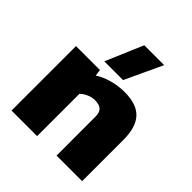

<svg xmlns="http://www.w3.org/2000/svg" viewBox="-197 -863 998 998"><g transform="rotate(45 302.0 -364.0)"><path d="M293 -728H439L343 -522H205ZM45 -474H221L226 -438Q255 -458 300 -471Q345 -484 393 -484Q482 -484 523 -440Q564 -396 564 -304V0H376V-285Q376 -317 361.5 -331Q347 -345 313 -345Q292 -345 270 -335.5Q248 -326 233 -311V0H45Z"/></g></svg>

Font: Kanit Bold
Style: Regular
Weight: 700
Designer: Katatrad Team
Foundry: CadsonDemak
Version: Version 1.000